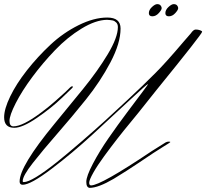

<svg xmlns="http://www.w3.org/2000/svg" viewBox="-22 -842 999 930"><path d="M716 -763Q699 -763 699 -778.5Q699 -794 714 -808Q729 -822 739.5 -822Q750 -822 755.5 -816Q761 -810 761 -802Q761 -794 747 -778.5Q733 -763 716 -763ZM796 -763Q779 -763 779 -778.5Q779 -794 794 -808Q809 -822 819.5 -822Q830 -822 835.5 -816Q841 -810 841 -802Q841 -794 827 -778.5Q813 -763 796 -763ZM419 56Q410 56 410 43Q410 30 430 -5.5Q450 -41 483 -86Q516 -131 546 -169.5Q576 -208 610 -249Q644 -290 648 -295.5Q652 -301 736 -406Q957 -678 957 -688Q957 -692 947 -695.5Q937 -699 926 -699Q915 -699 902 -680Q897 -675 869 -642Q779 -536 732 -489.5Q685 -443 666.5 -425Q648 -407 593.5 -356Q539 -305 488 -258.5Q437 -212 371 -155Q305 -98 254 -57Q132 40 93 40Q88 40 88 35Q88 10 137 -52.5Q186 -115 255.5 -194.5Q325 -274 394.5 -360.5Q464 -447 513 -540Q562 -633 562 -704Q562 -757 497.5 -757Q433 -757 358.5 -720Q284 -683 222 -625Q160 -567 108.5 -501.5Q57 -436 27.5 -375Q-2 -314 -2 -274Q-2 -223 47 -223Q87 -223 157 -271Q227 -319 277 -367L327 -415Q331 -419 331 -421.5Q331 -424 327 -424Q323 -424 316 -417Q309 -410 296 -397.5Q283 -385 246 -352.5Q209 -320 176 -296Q88 -230 43 -230Q24 -230 24 -256.5Q24 -283 54 -342Q84 -401 134.5 -469Q185 -537 245 -599.5Q305 -662 373 -703.5Q441 -745 496 -746Q514 -745 523.5 -743Q533 -741 541 -733Q549 -725 549 -711Q549 -661 500 -579.5Q451 -498 381 -412Q311 -326 241 -241Q73 -37 73 37Q73 53 88 53Q126 53 227 -23.5Q328 -100 427 -191Q526 -282 608 -358.5Q690 -435 695 -435Q697 -435 668 -396.5Q639 -358 594 -298Q549 -238 504.5 -174Q460 -110 428 -49Q396 12 396 39Q396 66 412 68Q454 68 529 24Q590 -13 651 -54Q732 -109 767.5 -130.5Q803 -152 803 -154Q803 -156 795 -156Q787 -156 780 -152L713 -110Q466 56 419 56Z"/></svg>

Font: Herr Von Muellerhoff
Style: Regular
Weight: 400
Version: Version 1.000